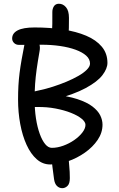

<svg xmlns="http://www.w3.org/2000/svg" viewBox="-20 -857 630 1014"><path d="M309 136.8Q292.8 136.8 280.8 125.1Q268.8 113.4 265.4 88.8Q260.6 54.2 256.7 22.5Q252.8 -9.2 250.4 -38.4L340 -50.6Q342.8 -7.2 345.8 21.1Q348.8 49.4 348.8 83.6Q348.8 113 336.4 124.9Q324 136.8 309 136.8ZM341.2 -652.6 253.8 -664.6Q255.8 -699.2 256.3 -731.3Q256.8 -763.4 256.4 -792.6Q256.2 -810.6 264.8 -823.9Q273.4 -837.2 291.2 -837.2Q313 -837.2 328.6 -818.8Q344.2 -800.4 344.2 -762.4Q344.2 -737.2 343.7 -709.8Q343.2 -682.4 341.2 -652.6ZM245.4 11.6Q205.4 11.6 173.9 -16.1Q142.4 -43.8 120.4 -92Q98.4 -140.2 86.9 -201.9Q75.4 -263.6 75.4 -331Q75.4 -371 77.3 -404.8Q79.2 -438.6 83.4 -471.9Q87.6 -505.2 94.4 -543.7Q101.2 -582.2 111 -631.8Q114.8 -649.8 123.3 -656.6Q131.8 -663.4 148.2 -663.4Q160.8 -663.4 171.6 -652.6Q182.4 -641.8 187.8 -624.3Q193.2 -606.8 188.6 -584.6Q179.2 -531.2 173.6 -490.9Q168 -450.6 165.4 -413.5Q162.8 -376.4 162.8 -332.6Q162.8 -278.2 169.9 -231.9Q177 -185.6 189.8 -150.4Q202.6 -115.2 218.8 -95.7Q235 -76.2 253.8 -76.2Q283 -76.2 314.2 -87.5Q345.4 -98.8 371.8 -117.1Q398.2 -135.4 414.8 -156.9Q431.4 -178.4 431.4 -197.8Q431.4 -213.4 411 -230.1Q390.6 -246.8 355.2 -260.9Q319.8 -275 273.5 -283.9Q227.2 -292.8 175.4 -291.8Q147.4 -290.8 129.9 -301Q112.4 -311.2 112.4 -336Q112.4 -352.4 128.7 -361.7Q145 -371 186.6 -379.8Q221.6 -387 259 -399Q296.4 -411 331.1 -425.5Q365.8 -440 393.9 -456.1Q422 -472.2 438.7 -489Q455.4 -505.8 455.4 -521Q455.4 -545 435.1 -563.2Q414.8 -581.4 379.1 -594.4Q343.4 -607.4 297.2 -614.1Q251 -620.8 199.2 -620.8Q163.6 -620.8 129.8 -620.4Q96 -620 80.2 -620Q64.4 -620 54.3 -630Q44.2 -640 44.2 -653.8Q44.2 -681.6 73.6 -696.8Q103 -712 162.8 -712Q243.2 -712 312.9 -701.3Q382.6 -690.6 435.1 -668.4Q487.6 -646.2 517.5 -610.6Q547.4 -575 547.4 -525Q547.4 -494.8 521.1 -460.2Q494.8 -425.6 432.6 -391.9Q370.4 -358.2 262.6 -329.4L260 -358Q337.2 -350.4 388.1 -333.7Q439 -317 468.2 -294.6Q497.4 -272.2 509.4 -247.6Q521.4 -223 521.4 -198.8Q521.4 -156 495.7 -118.1Q470 -80.2 428.3 -50.9Q386.6 -21.6 338.5 -5Q290.4 11.6 245.4 11.6Z"/></svg>

Font: Shantell Sans Light
Style: Regular
Weight: 300
Designer: Stephen Nixon, Anya Danilova, Shantell Martin
Foundry: Arrow Type
Version: Version 1.011;[c5ecc13dd]